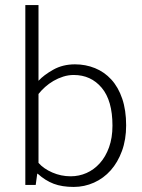

<svg xmlns="http://www.w3.org/2000/svg" viewBox="-20 -730 560 758"><path d="M478 -235Q478 -179 461.5 -134Q445 -89 417 -57.5Q389 -26 351 -9Q313 8 271 8Q225 8 192 -4.5Q159 -17 129 -44H127L121 0H80V-710H132V-411Q153 -434 190.5 -455Q228 -476 276 -476Q318 -476 355 -461Q392 -446 419.5 -416Q447 -386 462.5 -340.5Q478 -295 478 -235ZM424 -234Q424 -333 381.5 -383.5Q339 -434 271 -434Q250 -434 229.5 -427.5Q209 -421 191 -410.5Q173 -400 158 -386.5Q143 -373 132 -359V-87Q152 -64 186.5 -49Q221 -34 259 -34Q292 -34 321.5 -47Q351 -60 374 -85.5Q397 -111 410.5 -148.5Q424 -186 424 -234Z"/></svg>

Font: Ek Mukta ExtraLight
Style: Regular
Weight: 275
Designer: Girish Dalvi and Yashodeep Gholap
Foundry: Ek Type
Version: Version 2.538;PS 1.002;hotconv 16.6.51;makeotf.lib2.5.65220;